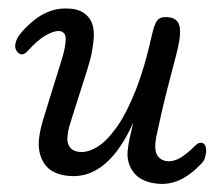

<svg xmlns="http://www.w3.org/2000/svg" viewBox="-58 -912 1134 982"><g transform="rotate(5 509.0 -421.5)"><path d="M332 5Q244 5 203 -43.5Q162 -92 162 -166Q162 -190 165.5 -217Q169 -244 175 -273L237 -559Q242 -582 248 -612.5Q254 -643 254 -681Q254 -707 244 -718Q234 -729 219 -729Q191 -729 151.5 -702Q112 -675 65 -613Q50 -593 35 -593.5Q20 -594 9.5 -607.5Q-1 -621 -1 -638Q-1 -652 5 -669Q11 -686 27 -708Q51 -741 84.5 -773.5Q118 -806 163 -827Q208 -848 266 -848Q325 -848 360.5 -812Q396 -776 396 -702Q396 -646 387.5 -598Q379 -550 365 -491L324 -308Q318 -280 312 -252.5Q306 -225 306 -192Q306 -161 323.5 -141.5Q341 -122 375 -122Q417 -122 462.5 -155.5Q508 -189 552 -263.5Q596 -338 632.5 -459.5Q669 -581 692 -757Q698 -803 711 -825.5Q724 -848 765 -848Q800 -848 817 -827.5Q834 -807 834 -759Q834 -722 822.5 -653Q811 -584 795 -490.5Q779 -397 765 -284Q761 -257 759 -237.5Q757 -218 757 -198Q757 -155 776 -134.5Q795 -114 825 -114Q858 -114 890 -136.5Q922 -159 964 -209Q972 -218 978.5 -220.5Q985 -223 991 -223Q1005 -223 1012 -210.5Q1019 -198 1019 -178Q1019 -164 1016 -148Q1013 -132 1000 -116Q948 -52 897 -23.5Q846 5 790 5Q704 5 661.5 -39.5Q619 -84 619 -148Q619 -176 623.5 -213Q628 -250 635 -296Q586 -151 509.5 -73Q433 5 332 5Z"/></g></svg>

Font: Pacifico
Style: Regular
Weight: 400
Designer: Vernon Adams
Foundry: Vernon Adams
Version: Version 3.010; ttfautohint (v1.8.4.7-5d5b)